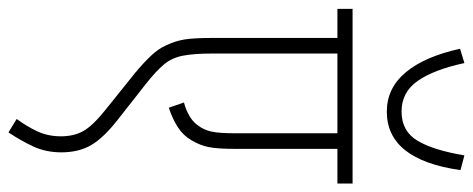

<svg xmlns="http://www.w3.org/2000/svg" viewBox="-344 -576 1092 443"><g transform="rotate(90 201.5 -354.0)"><path d="M403 -587H323V-353Q323 -311 319 -290.5Q315 -270 303 -250Q292 -231 272.5 -218.5Q253 -206 228 -198L216 -233Q232 -237 246 -245Q260 -253 268 -264Q279 -278 283 -296Q287 -314 287 -351V-587H103V-299Q103 -256 108 -230.5Q113 -205 128 -187Q143 -169 172 -146L256 -80Q298 -47 314.5 -18.5Q331 10 331 50Q331 85 318 113.5Q305 142 285 172L254 153Q271 130 282.5 105.5Q294 81 294 51Q294 21 282 -0.5Q270 -22 234 -51L148 -120Q124 -140 108 -157Q92 -174 84 -192Q74 -213 70.5 -234.5Q67 -256 67 -302V-587H0V-622H403ZM372 -871Q348 -701 237 -701Q183 -701 146.5 -744.5Q110 -788 92 -870L125 -880Q140 -810 166 -772.5Q192 -735 237 -735Q282 -735 304 -771.5Q326 -808 338 -880Z"/></g></svg>

Font: Noto Sans Devanagari ExtraCondensed ExtraLight
Style: Regular
Weight: 200
Width: 2
Designer: Jelle Bosma - Monotype Design Team
Foundry: Monotype Imaging Inc.
Version: Version 2.004; ttfautohint (v1.8.4.7-5d5b)